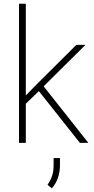

<svg xmlns="http://www.w3.org/2000/svg" viewBox="-20 -770 508 1035"><path d="M82.5 0ZM410.6 0 189.5 -278.8 119.1 -210.9V0H82.5V-750H119.1V-255.4L176.3 -314L391.6 -528.3H440.9L215.3 -304.7L456.1 0ZM303.2 120.1Q303.2 158.7 291.5 190.7Q279.8 222.7 259.3 245.1L236.3 226.1Q252.9 201.7 261 177.5Q269 153.3 269 121.1V82H303.2Z"/></svg>

Font: Robert Sans ExtraLight
Style: Regular
Weight: 250
Designer: Christian Robertson (extended by Adam Twardoch)
Foundry: Google
Version: Version 12.135;April 2, 2019;FontCreator 11.5.0.2425 64-bit;